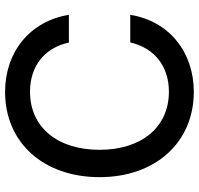

<svg xmlns="http://www.w3.org/2000/svg" viewBox="-34 -746 791 764"><g transform="rotate(-90 362.0 -363.5)"><path d="M378.9 11.7C537.6 11.7 660.6 -86.4 685.5 -241.2H575.7C552.7 -142.6 478.5 -87.4 379.9 -87.4C236.3 -87.4 148.4 -198.7 148.4 -363.3C148.4 -528.8 236.3 -640.1 379.9 -640.1C479 -640.1 553.7 -584.5 575.2 -485.4H685.5C660.2 -640.6 537.6 -739.3 378.9 -739.3C177.7 -739.3 39.6 -587.4 39.6 -363.3C39.6 -140.6 178.2 11.7 378.9 11.7Z"/></g></svg>

Font: Inteeer Medium
Style: Regular
Weight: 500
Designer: Rasmus Andersson
Foundry: rsms
Version: Version 4.001;Glyphs 3.4 (3402)